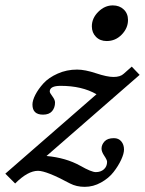

<svg xmlns="http://www.w3.org/2000/svg" viewBox="-68 -685 548 726"><path d="M335.4 -529.8Q310.5 -529.8 294.9 -545.7Q279.3 -561.5 279.3 -585.4Q279.3 -616.2 303.7 -640.4Q328.1 -664.6 358.4 -664.6Q383.8 -664.6 399.9 -649.2Q416 -633.8 416 -609.4Q416 -578.6 392.3 -554.2Q368.7 -529.8 335.4 -529.8ZM400.9 -119.6Q400.9 -104 390.1 -80.8Q379.4 -57.6 361.3 -34.4Q343.3 -11.2 314 5.1Q284.7 21.5 252.4 21.5Q221.2 21.5 196.8 8.8Q107.9 -39.1 75.7 -39.1Q37.1 -39.1 -10.7 8.8L-47.9 -28.3L296.9 -328.6Q242.2 -360.4 161.1 -360.4Q120.1 -360.4 120.1 -338.9Q120.1 -334 130.1 -320.8Q140.1 -307.6 140.1 -297.4Q140.1 -277.8 128.9 -264.6Q117.7 -251.5 94.7 -251.5Q54.7 -251.5 54.7 -289.6Q54.7 -305.2 65.7 -326.7Q76.7 -348.1 96.4 -369.9Q116.2 -391.6 150.1 -406.7Q184.1 -421.9 223.6 -421.9Q253.4 -421.9 295.9 -407.7Q336.9 -394 361.3 -394Q387.2 -394 399.9 -406.2L430.2 -433.1L460 -401.9L107.9 -95.2Q181.6 -88.4 235.8 -58.1Q277.8 -34.2 294.4 -34.2Q313 -34.2 325 -44.9Q336.9 -55.7 336.9 -73.2Q336.9 -80.1 326.4 -95.7Q315.9 -111.3 315.9 -123Q315.9 -137.7 327.1 -150.1Q338.4 -162.6 362.8 -162.6Q380.4 -162.6 390.6 -150.4Q400.9 -138.2 400.9 -119.6Z"/></svg>

Font: Elstob 18pt SemiBold
Style: Italic
Weight: 600
Italic angle: -20°
Designer: Peter S. Baker
Version: Version 1.015